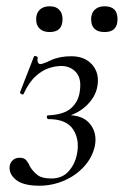

<svg xmlns="http://www.w3.org/2000/svg" viewBox="-20 -580 394 611"><path d="M108 -376Q116 -376 142.5 -388.5Q169 -401 207 -401Q250 -401 273.5 -374Q297 -347 290 -306Q284 -270 252.5 -241.5Q221 -213 173 -205L177 -213Q238 -218 264 -188.5Q290 -159 282 -116Q274 -79 247.5 -50Q221 -21 183.5 -5Q146 11 105 11Q53 11 30 -8.5Q7 -28 11 -53Q13 -63 21 -70.5Q29 -78 43 -78Q57 -78 64 -69.5Q71 -61 76 -49Q86 -33 100 -22.5Q114 -12 143 -12Q178 -12 198.5 -35Q219 -58 225 -90Q234 -136 212.5 -168.5Q191 -201 134 -201Q130 -201 129 -207Q128 -213 134 -213Q183 -215 206.5 -236Q230 -257 234 -290Q240 -330 222 -350Q204 -370 175 -370Q156 -370 135 -363Q114 -356 93 -337Q72 -318 55 -281Q54 -278 48.5 -280.5Q43 -283 44 -287L88 -400Q89 -403 95 -401Q101 -399 100 -396Q98 -386 101 -381Q104 -376 108 -376ZM138 -478Q118 -478 106.5 -488.5Q95 -499 95 -519Q95 -538 106.5 -549Q118 -560 138 -560Q158 -560 168.5 -549Q179 -538 179 -519Q179 -478 138 -478ZM313 -478Q270 -478 270 -519Q270 -538 281.5 -549Q293 -560 313 -560Q354 -560 354 -519Q354 -478 313 -478Z"/></svg>

Font: Cormorant
Style: Italic
Weight: 400
Italic angle: -10°
Designer: Christian Thalmann (Catharsis Fonts)
Foundry: Catharsis Fonts
Version: Version 4.000